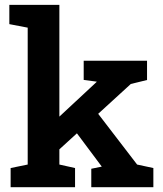

<svg xmlns="http://www.w3.org/2000/svg" viewBox="-20 -782 680 802"><path d="M24.4 0V-80.1L95.7 -94.7V-666.5L19 -681.2V-761.7H228V-294.9L382.8 -439L384.3 -440.9L329.6 -448.2V-528.3H594.2V-447.8L526.4 -431.2L390.1 -306.6L552.7 -94.7L620.6 -80.1V0H361.3V-77.1L404.8 -85.9L403.8 -87.9L301.3 -225.1L228 -158.2V-94.7L293.5 -80.1V0Z"/></svg>

Font: Roboto Slab SemiBold
Style: Regular
Weight: 600
Designer: Google
Version: Version 2.001; ttfautohint (v1.8.3)